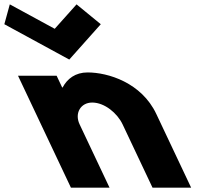

<svg xmlns="http://www.w3.org/2000/svg" viewBox="-265 -860 946 880"><path d="M-220.1 -840 -245.1 -749 52.5 -587 196.9 -749 85.9 -840 -14.2 -728ZM237 0H60L-182.5 -513H-5.5L20 -459H22C43.1 -499 80.4 -528 136.4 -528C230.4 -528 383.6 -481 451.2 -338L611 0H434L296.9 -290C272.8 -341 214.6 -390 157.6 -390C104.6 -390 75.8 -341 99.9 -290Z"/></svg>

Font: Hussar
Style: BdOpOblFive
Weight: 700
Foundry: Cannot Into Space Fonts
Version: Version 2.00